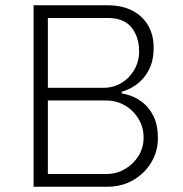

<svg xmlns="http://www.w3.org/2000/svg" viewBox="-20 -706 691 726"><path d="M107 0V-686H387Q442 -686 481 -665.5Q520 -645 540.5 -609Q561 -573 561 -526Q561 -475 542 -440Q523 -405 495 -385.5Q467 -366 440 -359V-353Q454 -351 476.5 -343Q499 -335 522 -316.5Q545 -298 561 -265.5Q577 -233 577 -183Q577 -133 551.5 -91Q526 -49 483 -24.5Q440 0 387 0ZM161 -48H381Q420 -48 452 -66.5Q484 -85 503.5 -116Q523 -147 523 -186Q523 -225 503.5 -257Q484 -289 452 -307.5Q420 -326 381 -326H161ZM161 -374H371Q409 -374 439.5 -392.5Q470 -411 488 -442.5Q506 -474 506 -511Q506 -567 477 -602.5Q448 -638 388 -638H161Z"/></svg>

Font: Chivo Medium Thin
Style: Regular
Weight: 250
Version: Version 2.002